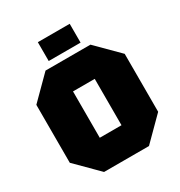

<svg xmlns="http://www.w3.org/2000/svg" viewBox="-199 -1009 1079 1148"><g transform="rotate(-30 340.0 -435.0)"><path d="M35 -150V-550L185 -700H495L645 -550V-150L495 0H185ZM265 -510V-190H415V-510ZM230 -740V-870H450V-740Z"/></g></svg>

Font: Tektur Black
Style: Regular
Weight: 900
Designer: Adam Jagosz
Foundry: Adam Jagosz
Version: Version 1.005;gftools[0.9.30]